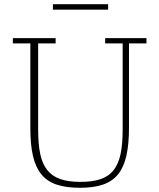

<svg xmlns="http://www.w3.org/2000/svg" viewBox="-20 -879 756 911"><path d="M360 12Q294 12 249 -3Q204 -18 176.5 -51.5Q149 -85 136.5 -138.5Q124 -192 124 -270V-673H41V-698H244V-673H161V-264Q161 -197 170.5 -150Q180 -103 203.5 -73Q227 -43 265.5 -29.5Q304 -16 362 -16Q420 -16 458.5 -29.5Q497 -43 520 -73Q543 -103 552.5 -150Q562 -197 562 -264V-673H479V-698H675V-673H592V-273Q592 -196 580 -141.5Q568 -87 541 -53Q514 -19 469.5 -3.5Q425 12 360 12ZM231 -859H493V-833H231Z"/></svg>

Font: IBM Plex Serif ExtraLight
Style: Regular
Weight: 200
Designer: Mike Abbink, Paul van der Laan, Pieter van Rosmalen
Foundry: Bold Monday
Version: Version 2.5